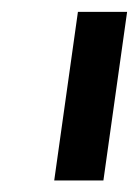

<svg xmlns="http://www.w3.org/2000/svg" viewBox="-20 -717 234 324"><path d="M111.5 -697H194.5L154.5 -412.5H71.5Z"/></svg>

Font: HK Grotesk Medium
Style: Italic
Weight: 500
Italic angle: -8°
Designer: Alfredo Marco Pradil
Foundry: Hanken Design Co.
Version: Version 3.004